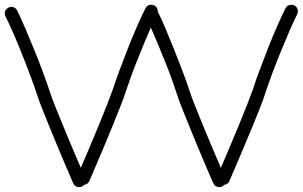

<svg xmlns="http://www.w3.org/2000/svg" viewBox="-60 -767 1270 806"><path d="M1175.8 -744.1Q1190.4 -736.3 1190.4 -719.7Q1190.4 -713.9 1187.5 -707Q1174.8 -682.6 1156.2 -639.6Q1137.7 -596.7 1118.2 -548.8Q1098.6 -501 1081.5 -455.1Q1064.5 -409.2 1054.7 -378.9Q1048.8 -359.4 1035.6 -325.2Q1022.5 -291 1005.9 -250.5Q989.3 -210 971.7 -168.5Q954.1 -127 939.5 -92.3Q924.8 -57.6 914.6 -34.2Q904.3 -10.7 903.3 -7.8Q897.5 6.8 881.8 8.8Q877 13.7 871.1 16.6Q865.2 18.6 860.4 18.6Q842.8 18.6 835 2Q834 -1 823.7 -24.4Q813.5 -47.9 798.8 -82.5Q784.2 -117.2 766.6 -159.2Q749 -201.2 732.9 -241.2Q716.8 -281.2 703.1 -315.4Q689.5 -349.6 683.6 -369.1Q675.8 -393.6 663.1 -429.2Q650.4 -464.8 634.8 -503.9Q619.1 -543 603 -581.5Q586.9 -620.1 573.2 -651.4Q559.6 -620.1 543.9 -582.5Q528.3 -544.9 513.7 -507.8Q499 -470.7 486.8 -436.5Q474.6 -402.3 466.8 -378.9Q460.9 -359.4 447.3 -325.2Q433.6 -291 417.5 -250.5Q401.4 -210 383.8 -168.5Q366.2 -127 351.6 -92.3Q336.9 -57.6 326.7 -34.2Q316.4 -10.7 315.4 -7.8Q309.6 6.8 293 8.8Q290 13.7 283.2 16.6Q280.3 17.6 277.8 18.1Q275.4 18.6 272.5 18.6Q254.9 18.6 247.1 2Q246.1 -1 235.8 -24.4Q225.6 -47.9 210.9 -82.5Q196.3 -117.2 178.7 -159.2Q161.1 -201.2 145 -241.2Q128.9 -281.2 115.2 -315.4Q101.6 -349.6 95.7 -369.1Q85.9 -399.4 68.8 -445.3Q51.8 -491.2 32.7 -539.1Q13.7 -586.9 -5.4 -630.4Q-24.4 -673.8 -37.1 -698.2Q-40 -704.1 -40 -710.9Q-40 -726.6 -25.4 -734.4Q-20.5 -738.3 -12.7 -738.3Q3.9 -738.3 11.7 -723.6Q25.4 -696.3 44.9 -650.9Q64.5 -605.5 84.5 -556.2Q104.5 -506.8 121.6 -460.4Q138.7 -414.1 147.5 -386.7Q154.3 -364.3 170.9 -322.8Q187.5 -281.2 207 -233.9Q226.6 -186.5 246.1 -140.1Q265.6 -93.8 279.3 -62.5Q292 -91.8 312 -139.2Q332 -186.5 352.5 -235.8Q373 -285.2 390.1 -329.1Q407.2 -373 415 -395.5Q423.8 -423.8 440.9 -469.7Q458 -515.6 477.5 -565.4Q497.1 -615.2 517.1 -660.6Q537.1 -706.1 550.8 -732.4Q554.7 -740.2 561 -743.7Q567.4 -747.1 575.2 -747.1Q582 -747.1 587.9 -744.1Q602.5 -736.3 602.5 -717.8Q617.2 -689.5 636.2 -644Q655.3 -598.6 674.3 -550.8Q693.4 -502.9 710 -458.5Q726.6 -414.1 735.4 -386.7Q742.2 -364.3 758.8 -322.8Q775.4 -281.2 794.9 -233.9Q814.5 -186.5 834 -140.1Q853.5 -93.8 867.2 -62.5Q879.9 -91.8 899.9 -139.2Q919.9 -186.5 940.4 -235.8Q960.9 -285.2 978 -329.1Q995.1 -373 1002.9 -395.5Q1011.7 -423.8 1028.8 -469.7Q1045.9 -515.6 1065.4 -565.4Q1085 -615.2 1105 -660.6Q1125 -706.1 1138.7 -732.4Q1142.6 -740.2 1148.9 -743.7Q1155.3 -747.1 1163.1 -747.1Q1169.9 -747.1 1175.8 -744.1Z"/></svg>

Font: Coming Soon
Style: Regular
Weight: 400
Designer: Dathan Boardman
Foundry: Open Window
Version: Version 1.002